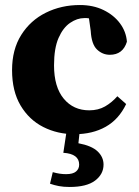

<svg xmlns="http://www.w3.org/2000/svg" viewBox="-20 -519 553 764"><path d="M277 15Q209 15 152.5 -13.5Q96 -42 62 -99Q28 -156 28 -240Q28 -322 64.5 -380Q101 -438 162.5 -468.5Q224 -499 298 -499Q351 -499 392 -479Q433 -459 457.5 -426Q482 -393 485 -353Q469 -301 417 -301Q388 -301 366 -322Q344 -343 341 -396L334 -446Q330 -447 325 -447Q320 -447 315 -447Q287 -447 259 -428Q231 -409 213 -368Q195 -327 195 -259Q195 -173 233.5 -126.5Q272 -80 335 -80Q371 -80 398 -95.5Q425 -111 447 -136L482 -105Q453 -44 400.5 -14.5Q348 15 277 15ZM232 89 246 -4H298L292 51Q345 61 368.5 83.5Q392 106 392 136Q392 174 358.5 199.5Q325 225 257 225Q233 225 214.5 221.5Q196 218 179 212L190 166Q204 170 217 172Q230 174 243 174Q270 174 282.5 163.5Q295 153 295 136Q295 93 232 89Z"/></svg>

Font: Source Serif Pro
Style: Bold
Weight: 700
Designer: Frank Grießhammer
Foundry: Adobe Systems Incorporated
Version: Version 3.001;hotconv 1.0.111;makeotfexe 2.5.65597